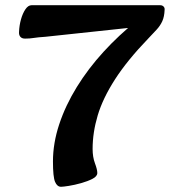

<svg xmlns="http://www.w3.org/2000/svg" viewBox="-20 -700 651 736"><path d="M53 -578Q54 -603 60.5 -626Q67 -649 77.5 -664.5Q88 -680 101 -680H594Q602 -680 607 -675Q612 -670 611 -662Q610 -636 602 -618.5Q594 -601 580 -586Q566 -571 548 -552Q468 -469 421 -396Q374 -323 354.5 -257.5Q335 -192 335 -129Q335 -98 344 -74Q353 -50 353 -37Q353 -24 334.5 -14.5Q316 -5 291 2Q266 9 244 12.5Q222 16 214 16Q199 16 191 -3Q183 -22 183 -81Q183 -151 207 -223.5Q231 -296 274.5 -366.5Q318 -437 377 -501.5Q436 -566 505 -621L557 -602L154 -559Q124 -557 109 -554.5Q94 -552 76 -552Q64 -552 58 -559Q52 -566 53 -578Z"/></svg>

Font: Alkatra Medium
Style: Regular
Weight: 500
Designer: Suman Bhandary
Version: Version 1.100;gftools[0.9.22]